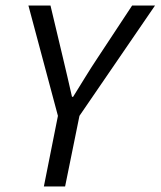

<svg xmlns="http://www.w3.org/2000/svg" viewBox="-20 -676 582 696"><path d="M139 0 190 -256 83 -656H163L208 -467Q217 -431 224.5 -397Q232 -363 241 -325H245Q268 -362 289.5 -397Q311 -432 335 -468L459 -656H542L268 -256L216 0Z"/></svg>

Font: Matigon Symbol
Style: Regular
Weight: 400
Designer: Paul D. Hunt
Foundry: Adobe Systems Incorporated
Version: Version 2.021;PS 2.000;hotconv 1.0.86;makeotf.lib2.5.63406